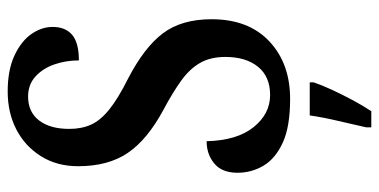

<svg xmlns="http://www.w3.org/2000/svg" viewBox="-263 -501 985 499"><g transform="rotate(-90 229.5 -251.5)"><path d="M222 10Q150 10 108.5 -9Q67 -28 48.5 -59Q30 -90 30 -127Q30 -167 54 -187Q78 -207 112 -207Q114 -128 148.5 -85Q183 -42 232 -42Q280 -42 305.5 -73.5Q331 -105 331 -158Q331 -197 315.5 -224Q300 -251 269.5 -273Q239 -295 194 -319Q116 -361 81.5 -412Q47 -463 47 -541Q47 -596 73 -637.5Q99 -679 142.5 -701.5Q186 -724 241 -724Q297 -724 334.5 -706.5Q372 -689 390.5 -662.5Q409 -636 409 -607Q409 -574 388.5 -556.5Q368 -539 322 -539Q322 -573 311.5 -603Q301 -633 280 -652Q259 -671 228 -671Q188 -671 166 -642.5Q144 -614 144 -564Q144 -532 155 -507.5Q166 -483 194.5 -460Q223 -437 275 -411Q356 -369 392.5 -320.5Q429 -272 429 -194Q429 -98 371.5 -44Q314 10 222 10ZM148 208Q155 176 164.5 136Q174 96 179 61H265V71Q258 92 245.5 119Q233 146 218.5 173Q204 200 190 221H148Z"/></g></svg>

Font: Noto Serif Tamil ExtraCondensed SemiBold
Style: Regular
Weight: 600
Width: 2
Designer: Indian Type Foundry, Tom Grace, and the Monotype Design Team
Foundry: Monotype Imaging Inc.
Version: Version 2.004; ttfautohint (v1.8.4.7-5d5b)